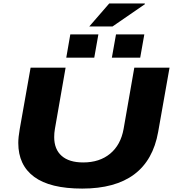

<svg xmlns="http://www.w3.org/2000/svg" viewBox="-20 -1080 1008 1112"><path d="M497.1 -926.8 612.8 -1060.1H817.9L819.8 -1056.2L631.8 -926.8ZM363.8 -746.1 387.2 -880.9H549.8L525.9 -746.1ZM627.9 -746.1 651.9 -880.9H815.9L792 -746.1ZM456.1 12.2Q270 12.2 178 -55.7Q85.9 -123.5 85.9 -252Q85.9 -284.7 94.2 -332L157.2 -688H359.9L297.9 -333Q293.9 -310.1 293.9 -286.1Q293.9 -215.3 337.2 -177.2Q380.4 -139.2 461.9 -139.2Q556.6 -139.2 617.9 -189.9Q679.2 -240.7 695.8 -333L757.8 -688H961.9L896 -315.9Q837.9 12.2 456.1 12.2Z"/></svg>

Font: Archivo Expanded ExtraBold
Style: Italic
Weight: 800
Width: 7
Italic angle: -10°
Designer: Hector Gatti
Foundry: Omnibus-Type
Version: Version 2.001